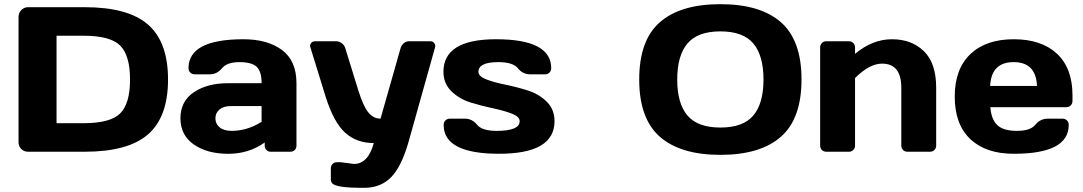

<svg xmlns="http://www.w3.org/2000/svg" viewBox="-20 -735 5245 930"><path d="M69.8 -44.9V-652.8Q69.8 -672.9 83.5 -686.5Q97.2 -700.2 116.2 -700.2H389.2Q601.1 -700.2 697.5 -615.5Q793.9 -530.8 793.9 -349.9Q793.9 -168.9 697.5 -84.5Q601.1 0 389.2 0H116.2Q97.2 0 83.5 -12.9Q69.8 -25.9 69.8 -44.9ZM253.9 -138.2H383.8Q515.1 -138.2 562.5 -186Q609.9 -233.9 609.9 -349.9Q609.9 -465.8 562.5 -513.9Q515.1 -562 383.8 -562H253.9Z M1085.4 -332H1247.1Q1247.1 -389.2 1223.1 -411.6Q1199.2 -434.1 1139.4 -434.1Q1079.6 -434.1 1055.4 -404.5Q1031.2 -375 996.1 -375H923.3Q910.2 -375 901.6 -383.5Q893.1 -392.1 893.1 -404.8Q893.1 -544.9 1159.2 -544.9Q1275.4 -544.9 1345.7 -492.9Q1416 -440.9 1416 -332V-29.8Q1416 -16.6 1407.7 -8.3Q1399.4 0 1386.2 0H1292Q1278.8 0 1270.5 -8.5Q1262.2 -17.1 1262.2 -29.8V-44.9Q1185.1 10.3 1084.2 10Q983.4 9.8 918.7 -35.2Q854 -80.1 854 -162.1Q854 -244.1 918.7 -288.1Q983.4 -332 1085.4 -332ZM1102.1 -101.1Q1177.2 -101.1 1247.1 -145V-221.2H1097.2Q1063 -221.2 1043.2 -204.6Q1023.4 -188 1023.4 -161.6Q1023.4 -135.3 1043.9 -118.2Q1064.5 -101.1 1102.1 -101.1Z M1630.4 50.8 1694.3 59.1Q1763.2 59.1 1790.5 -42Q1707.5 -42 1651.9 -92Q1596.2 -142.1 1556.2 -270L1483.4 -505.9Q1481.9 -509.8 1481.9 -514.9Q1481.9 -520 1488 -527.3Q1494.1 -534.7 1506.3 -535.2H1608.4Q1622.6 -535.2 1635.5 -525.6Q1648.4 -516.1 1652.3 -502L1716.3 -294.9Q1740.2 -218.8 1764.9 -189.5Q1789.6 -160.2 1823.2 -160.2L1920.4 -502Q1924.3 -516.1 1935.8 -525.6Q1947.3 -535.2 1961.4 -535.2H2064.5Q2076.7 -535.2 2082.5 -527.3Q2088.4 -519.5 2088.4 -514.4Q2088.4 -509.3 2087.4 -505.9L1959.5 -49.8Q1925.3 71.3 1874.8 123Q1824.2 174.8 1744.6 174.8Q1665 174.8 1632.1 168.9Q1599.1 163.1 1590.8 154.5Q1582.5 146 1582.5 134.8V81.1Q1582.5 67.9 1590.8 59.3Q1599.1 50.8 1612.3 50.8Z M2127.9 -387.2Q2127.9 -544.9 2382.3 -544.9Q2649.9 -544.9 2649.9 -404.8Q2649.9 -392.1 2641.6 -383.5Q2633.3 -375 2620.1 -375H2547.4Q2512.2 -375 2488.3 -404.5Q2464.4 -434.1 2394 -434.1Q2297.4 -434.1 2297.4 -387.2Q2297.4 -365.2 2335.2 -350.6Q2373 -335.9 2427.5 -325Q2481.9 -314 2536.1 -296.9Q2590.3 -279.8 2628.2 -242.4Q2666 -205.1 2666 -147.9Q2666 9.8 2397.5 9.8Q2128.9 9.8 2128.9 -129.9Q2128.9 -143.1 2137.5 -151.6Q2146 -160.2 2159.2 -160.2H2231.9Q2267.1 -160.2 2291 -130.6Q2314.9 -101.1 2385.3 -101.1Q2497.1 -101.1 2497.1 -147.9Q2497.1 -169.9 2459.2 -184.6Q2421.4 -199.2 2366.7 -210.7Q2312 -222.2 2258.1 -239Q2204.1 -255.9 2166 -293.5Q2127.9 -331.1 2127.9 -387.2Z M3762.5 -72.5Q3662.6 15.1 3469.5 15.1Q3276.4 15.1 3176.3 -72.5Q3076.2 -160.2 3076.2 -350.1Q3076.2 -540 3176.3 -627.4Q3276.4 -714.8 3469.5 -714.8Q3662.6 -714.8 3762.5 -627.4Q3862.3 -540 3862.3 -350.1Q3862.3 -160.2 3762.5 -72.5ZM3628.9 -524.4Q3579.6 -583 3469.5 -583Q3359.4 -583 3309.8 -524.4Q3260.3 -465.8 3260.3 -349.9Q3260.3 -233.9 3309.8 -175.5Q3359.4 -117.2 3469.5 -117.2Q3579.6 -117.2 3628.9 -175.5Q3678.2 -233.9 3678.2 -349.9Q3678.2 -465.8 3628.9 -524.4Z M3952.6 -29.8V-504.9Q3952.6 -518.1 3961.2 -526.6Q3969.7 -535.2 3982.4 -535.2H4091.8Q4104.5 -535.2 4113 -526.6Q4121.6 -518.1 4121.6 -504.9V-474.1Q4205.6 -544.9 4300.5 -544.9Q4395.5 -544.9 4455.1 -487.1Q4514.6 -429.2 4514.6 -310.1V-29.8Q4514.6 -17.1 4506.1 -8.5Q4497.6 0 4484.4 0H4375.5Q4362.8 0 4354.2 -8.5Q4345.7 -17.1 4345.7 -29.8V-310.1Q4345.7 -426.8 4252.4 -426.8Q4191.4 -426.8 4121.6 -356.9V-29.8Q4121.6 -17.1 4113 -8.5Q4104.5 0 4091.8 0H3982.4Q3969.7 0 3961.2 -8.5Q3952.6 -17.1 3952.6 -29.8Z M5174.8 -273.9V-246.1Q5174.8 -232.9 5166.3 -224.4Q5157.7 -215.8 5144.5 -215.8H4776.9Q4781.7 -155.8 4811.3 -128.4Q4840.8 -101.1 4905.8 -101.1Q4970.7 -101.1 4994.6 -130.4Q5018.6 -159.7 5053.7 -160.2H5126.5Q5139.6 -160.2 5148.2 -151.6Q5156.7 -143.1 5156.7 -129.9Q5156.7 10.3 4889.6 9.8Q4754.9 9.8 4679.7 -61.5Q4604.5 -132.8 4604.5 -266.8Q4604.5 -400.9 4680.2 -472.9Q4755.9 -544.9 4890.1 -544.9Q5024.4 -544.9 5099.6 -474.9Q5174.8 -404.8 5174.8 -273.9ZM4775.9 -318.8H5002.9Q4998 -434.1 4889.9 -434.1Q4781.7 -434.1 4775.9 -318.8Z"/></svg>

Font: Days One
Style: Regular
Weight: 400
Designer: Alexander Kalachev, Alexey Maslov, Jovanny Lemonad
Foundry: Alexander Kalachev, Alexey Maslov, Jovanny Lemonad
Version: Version 1.002